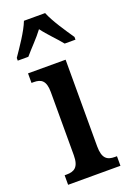

<svg xmlns="http://www.w3.org/2000/svg" viewBox="-156 -818 583 869"><g transform="rotate(-20 135.5 -383.0)"><path d="M-8 -619V-606H43C68 -636 106 -673 131 -707C155 -674 197 -633 218 -606H270V-619C244 -657 200 -721 182 -766H80C63 -721 18 -657 -8 -619ZM14 0H266V-46H256C220 -46 197 -59 197 -119V-536H16V-490H27C62 -490 84 -477 84 -421V-117C84 -59 60 -46 24 -46H14Z"/></g></svg>

Font: Noto Serif Hebrew ExtraCondensed SemiBold
Style: Regular
Weight: 600
Width: 2
Designer: Monotype Design Team
Foundry: Monotype Imaging Inc.
Version: Version 2.004